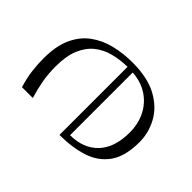

<svg xmlns="http://www.w3.org/2000/svg" viewBox="-136 -628 774 774"><g transform="rotate(-45 250.5 -241.5)"><path d="M208.6 -497.7Q278.6 -497.7 325.1 -476.6Q371.6 -455.4 399.1 -418.3Q426.6 -381.1 438.5 -333.1Q450.4 -285 450.4 -231.1Q450.4 -146.3 420.9 -91.7Q391.3 -37.1 343.7 -11.1Q296.1 14.9 243 14.9Q162.4 14.9 117.1 -17.1Q71.9 -49.1 53.6 -105.4Q35.4 -161.7 35.4 -234H423.7Q422.9 -274.7 413.5 -312.1Q404.1 -349.6 381.2 -378.3Q358.3 -407 319.2 -423.6Q280.1 -440.3 218.9 -440.3Q177.9 -440.3 141.9 -433.9Q106 -427.6 64.7 -415.3V-477Q106 -489.4 140.2 -493.6Q174.4 -497.7 208.6 -497.7ZM64.9 -203Q64.9 -127.6 110.7 -84Q156.6 -40.4 243 -40.4Q291.4 -40.4 330.8 -60Q370.1 -79.6 394.4 -116.1Q418.7 -152.7 422.1 -203Z"/></g></svg>

Font: Ojuju ExtraLight
Style: Regular
Weight: 200
Designer: Chisaokwu Joboson, Mirko Velimirovic
Foundry: Udi Foundry
Version: Version 1.000